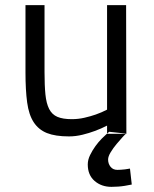

<svg xmlns="http://www.w3.org/2000/svg" viewBox="-20 -520 599 746"><path d="M470 -500 471 0H469V-1L404 -8L402 -6Q401 -5 399.5 -4Q398 -3 396 -1V-32Q373 -20 348 -11Q327 -3 300.5 3.5Q274 10 248 10Q195 10 162.5 -3Q130 -16 111 -45Q92 -74 85.5 -122Q79 -170 79 -239V-500H153V-240Q153 -188 156.5 -153Q160 -118 171 -96.5Q182 -75 203 -66Q224 -57 259 -57Q284 -57 308 -62.5Q332 -68 352 -75Q375 -83 396 -94V-500ZM492 197Q478 200 465 202Q453 204 439.5 205Q426 206 413 206Q374 206 347.5 183Q321 160 321 119Q321 101 330 82.5Q339 64 351 47.5Q363 31 375.5 18.5Q388 6 396 -1L397 0H469Q467 1 456.5 12.5Q446 24 433 39.5Q420 55 410 71.5Q400 88 400 100Q400 116 409.5 128Q419 140 436 140Q441 140 449.5 139.5Q458 139 466 138Q475 137 485 135Z"/></svg>

Font: Panefresco 400wt
Style: Regular
Weight: 400
Foundry: Campivisivi & Chank Co
Version: Version 1.002